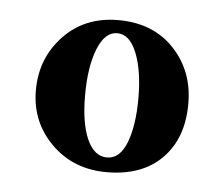

<svg xmlns="http://www.w3.org/2000/svg" viewBox="-33 -571 410 351"><g transform="rotate(5 172.0 -395.5)"><path d="M173.8 -255.9Q112.8 -255.9 72.5 -295.9Q32.2 -335.9 32.2 -394Q32.2 -452.6 71 -493.7Q109.9 -534.7 171.4 -534.7Q235.4 -534.7 273.7 -494.1Q312 -453.6 312 -393.6Q312 -330.1 275.4 -293Q238.8 -255.9 173.8 -255.9ZM220.2 -396Q220.2 -445.8 207.3 -478.3Q194.3 -510.7 171.4 -510.7Q148.9 -510.7 135.7 -477.8Q122.6 -444.8 122.6 -392.6Q122.6 -341.3 135.7 -312Q148.9 -282.7 172.4 -282.7Q195.8 -282.7 208 -314Q220.2 -345.2 220.2 -396Z"/></g></svg>

Font: Elstob 10pt SemiBold
Style: Regular
Weight: 600
Designer: Peter S. Baker
Version: Version 1.015